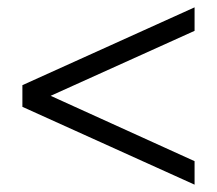

<svg xmlns="http://www.w3.org/2000/svg" viewBox="-20 -496 590 523"><path d="M510 7 41 -205V-264L510 -476V-412L118 -235L510 -57Z"/></svg>

Font: Frank Ruhl Libre
Style: Regular
Weight: 400
Designer: Yanek Iontef
Foundry: Fontef
Version: Version 6.004